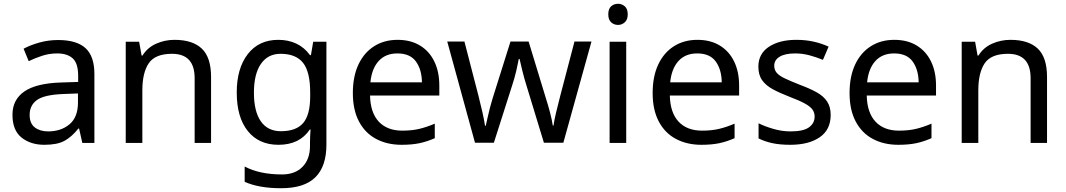

<svg xmlns="http://www.w3.org/2000/svg" viewBox="-20 -757 5647 1017"><path d="M288 -545Q386 -545 433 -502Q480 -459 480 -365V0H416L399 -76H395Q360 -32 321.5 -11Q283 10 215 10Q142 10 94 -28.5Q46 -67 46 -149Q46 -229 109 -272.5Q172 -316 303 -320L394 -323V-355Q394 -422 365 -448Q336 -474 283 -474Q241 -474 203 -461.5Q165 -449 132 -433L105 -499Q140 -518 188 -531.5Q236 -545 288 -545ZM314 -259Q214 -255 175.5 -227Q137 -199 137 -148Q137 -103 164.5 -82Q192 -61 235 -61Q303 -61 348 -98.5Q393 -136 393 -214V-262Z M904 -546Q1000 -546 1049 -499.5Q1098 -453 1098 -349V0H1011V-343Q1011 -472 891 -472Q802 -472 768 -422Q734 -372 734 -278V0H646V-536H717L730 -463H735Q761 -505 807 -525.5Q853 -546 904 -546Z M1454 -546Q1507 -546 1549.5 -526Q1592 -506 1622 -465H1627L1639 -536H1709V9Q1709 124 1650.5 182Q1592 240 1469 240Q1351 240 1276 206V125Q1355 167 1474 167Q1543 167 1582.5 126.5Q1622 86 1622 16V-5Q1622 -17 1623 -39.5Q1624 -62 1625 -71H1621Q1567 10 1455 10Q1351 10 1292.5 -63Q1234 -136 1234 -267Q1234 -395 1292.5 -470.5Q1351 -546 1454 -546ZM1466 -472Q1399 -472 1362 -418.5Q1325 -365 1325 -266Q1325 -167 1361.5 -114.5Q1398 -62 1468 -62Q1549 -62 1586 -105.5Q1623 -149 1623 -246V-267Q1623 -377 1585 -424.5Q1547 -472 1466 -472Z M2086 -546Q2155 -546 2204.5 -516Q2254 -486 2280.5 -431.5Q2307 -377 2307 -304V-251H1940Q1942 -160 1986.5 -112.5Q2031 -65 2111 -65Q2162 -65 2201.5 -74.5Q2241 -84 2283 -102V-25Q2242 -7 2202 1.5Q2162 10 2107 10Q2031 10 1972.5 -21Q1914 -52 1881.5 -113.5Q1849 -175 1849 -264Q1849 -352 1878.5 -415Q1908 -478 1961.5 -512Q2015 -546 2086 -546ZM2085 -474Q2022 -474 1985.5 -433.5Q1949 -393 1942 -321H2215Q2214 -389 2183 -431.5Q2152 -474 2085 -474Z M2769 -303Q2756 -344 2746.5 -383.5Q2737 -423 2732 -445H2728Q2724 -423 2715 -383.5Q2706 -344 2692 -302L2596 -1H2496L2349 -537H2440L2514 -251Q2525 -208 2535 -164Q2545 -120 2549 -91H2553Q2557 -108 2562.5 -133Q2568 -158 2575 -185.5Q2582 -213 2589 -235L2684 -537H2780L2872 -235Q2883 -201 2893.5 -161Q2904 -121 2908 -92H2912Q2915 -117 2925.5 -161Q2936 -205 2948 -251L3023 -537H3113L2964 -1H2861Z M3254 -737Q3274 -737 3289.5 -723.5Q3305 -710 3305 -681Q3305 -653 3289.5 -639Q3274 -625 3254 -625Q3232 -625 3217 -639Q3202 -653 3202 -681Q3202 -710 3217 -723.5Q3232 -737 3254 -737ZM3297 -536V0H3209V-536Z M3674 -546Q3743 -546 3792.5 -516Q3842 -486 3868.5 -431.5Q3895 -377 3895 -304V-251H3528Q3530 -160 3574.5 -112.5Q3619 -65 3699 -65Q3750 -65 3789.5 -74.5Q3829 -84 3871 -102V-25Q3830 -7 3790 1.5Q3750 10 3695 10Q3619 10 3560.5 -21Q3502 -52 3469.5 -113.5Q3437 -175 3437 -264Q3437 -352 3466.5 -415Q3496 -478 3549.5 -512Q3603 -546 3674 -546ZM3673 -474Q3610 -474 3573.5 -433.5Q3537 -393 3530 -321H3803Q3802 -389 3771 -431.5Q3740 -474 3673 -474Z M4380 -148Q4380 -70 4322 -30Q4264 10 4166 10Q4110 10 4069.5 1Q4029 -8 3998 -24V-104Q4030 -88 4075.5 -74.5Q4121 -61 4168 -61Q4235 -61 4265 -82.5Q4295 -104 4295 -140Q4295 -160 4284 -176Q4273 -192 4244.5 -208Q4216 -224 4163 -244Q4111 -264 4074 -284Q4037 -304 4017 -332Q3997 -360 3997 -404Q3997 -472 4052.5 -509Q4108 -546 4198 -546Q4247 -546 4289.5 -536.5Q4332 -527 4369 -510L4339 -440Q4305 -454 4268 -464Q4231 -474 4192 -474Q4138 -474 4109.5 -456.5Q4081 -439 4081 -409Q4081 -387 4094 -371.5Q4107 -356 4137.5 -341.5Q4168 -327 4219 -307Q4270 -288 4306 -268Q4342 -248 4361 -219.5Q4380 -191 4380 -148Z M4717 -546Q4786 -546 4835.5 -516Q4885 -486 4911.5 -431.5Q4938 -377 4938 -304V-251H4571Q4573 -160 4617.5 -112.5Q4662 -65 4742 -65Q4793 -65 4832.5 -74.5Q4872 -84 4914 -102V-25Q4873 -7 4833 1.5Q4793 10 4738 10Q4662 10 4603.5 -21Q4545 -52 4512.5 -113.5Q4480 -175 4480 -264Q4480 -352 4509.5 -415Q4539 -478 4592.5 -512Q4646 -546 4717 -546ZM4716 -474Q4653 -474 4616.5 -433.5Q4580 -393 4573 -321H4846Q4845 -389 4814 -431.5Q4783 -474 4716 -474Z M5332 -546Q5428 -546 5477 -499.5Q5526 -453 5526 -349V0H5439V-343Q5439 -472 5319 -472Q5230 -472 5196 -422Q5162 -372 5162 -278V0H5074V-536H5145L5158 -463H5163Q5189 -505 5235 -525.5Q5281 -546 5332 -546Z"/></svg>

Font: Noto Sans Chorasmian
Style: Regular
Weight: 400
Designer: Federico Parra Barrios
Foundry: Google LLC
Version: Version 1.004; ttfautohint (v1.8.4.7-5d5b)